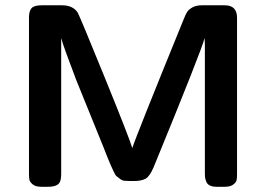

<svg xmlns="http://www.w3.org/2000/svg" viewBox="-20 -714 1018 734"><path d="M90.8 -48.8V-647.9Q90.8 -671.9 100.8 -682.9Q110.8 -693.8 139.2 -693.8H216.8Q258.8 -693.8 276.9 -666Q284.7 -652.8 378.9 -421.4Q473.1 -189.9 485.8 -147.9Q497.1 -186 682.1 -640.1Q689.9 -660.2 696 -669.2Q702.1 -678.2 716.1 -686Q730 -693.8 752.9 -693.8H838.9Q885.7 -693.8 886.2 -647V-48.8Q886.2 -33.7 884.5 -25.4Q882.8 -17.1 871.8 -8.5Q860.8 0 839.8 0H807.1Q791 0 781 -5.6Q771 -11.2 767.6 -21.7Q764.2 -32.2 763.7 -37.1Q763.2 -42 763.2 -51.8V-541Q763.2 -545.9 762.7 -554.9Q762.2 -564 762.2 -568.8Q752.4 -525.9 567.9 -76.2Q552.7 -40 536.9 -31Q521 -22 493.2 -22H478Q464.8 -22 455.8 -22.9Q446.8 -23.9 439 -30Q431.2 -36.1 426 -40Q420.9 -43.9 414.6 -57.9Q408.2 -71.8 404.1 -80.8Q399.9 -89.8 390.4 -113.5Q380.9 -137.2 375 -152.8L271 -409.2Q220.2 -542 213.9 -568.8V-46.9Q213.9 -18.1 201.4 -9Q189 0 165 0H137.2Q116.2 0 105.2 -9Q94.2 -18.1 92.5 -26.4Q90.8 -34.7 90.8 -48.8Z"/></svg>

Font: CMU Sans Serif
Style: Bold
Weight: 700
Version: Version 0.7.0